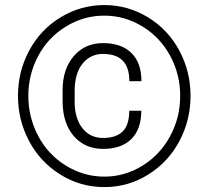

<svg xmlns="http://www.w3.org/2000/svg" viewBox="-20 -741 839 771"><path d="M547.4 -296.4Q547.4 -222.2 507.3 -182.6Q467.3 -143.1 394 -143.1Q320.8 -143.1 276.1 -194.8Q231.4 -246.6 231.4 -335V-378.9Q231.4 -463.9 276.4 -515.9Q321.3 -567.9 394 -567.9Q466.8 -567.9 507.3 -528.6Q547.9 -489.3 547.9 -415H499.5Q499.5 -524.4 394 -524.4Q342.3 -524.4 311 -484.9Q279.8 -445.3 279.8 -376.5V-332Q279.8 -266.6 310.5 -226.8Q341.3 -187 394 -187Q445.8 -187 472.4 -212.9Q499 -238.8 499 -296.4ZM93.8 -356Q93.8 -270 133.5 -194.8Q173.3 -119.6 245.1 -75.7Q316.9 -31.7 398.9 -31.7Q480.5 -31.7 551.3 -75.2Q622.1 -118.7 662.8 -193.6Q703.6 -268.6 703.6 -356Q703.6 -442.9 663.1 -517.3Q622.6 -591.8 551.5 -635Q480.5 -678.2 398.9 -678.2Q315.4 -678.2 243.7 -633.8Q171.9 -589.4 132.8 -515.1Q93.8 -440.9 93.8 -356ZM52.2 -356Q52.2 -454.6 97.9 -539.1Q143.6 -623.5 224.4 -672.1Q305.2 -720.7 398.9 -720.7Q492.7 -720.7 573.2 -672.1Q653.8 -623.5 699.5 -539.1Q745.1 -454.6 745.1 -356Q745.1 -259.8 701.2 -175.8Q657.2 -91.8 576.4 -40.8Q495.6 10.3 398.9 10.3Q302.7 10.3 221.9 -40.3Q141.1 -90.8 96.7 -174.8Q52.2 -258.8 52.2 -356Z"/></svg>

Font: Shabnam Thin FD
Style: Thin-FD
Weight: 100
Foundry: DejaVu fonts team - Redesigned by Saber Rastikerdar - Based on Vazir font
Version: Version 5.0.0